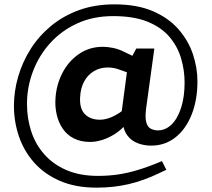

<svg xmlns="http://www.w3.org/2000/svg" viewBox="-20 -714 974 882"><path d="M424 148Q327 148 255.5 117Q184 86 137 33Q90 -20 67 -87.5Q44 -155 44 -228Q44 -295 63.5 -362Q83 -429 120.5 -488.5Q158 -548 214 -594.5Q270 -641 343 -667.5Q416 -694 506 -694Q609 -694 681.5 -663Q754 -632 799.5 -580Q845 -528 866 -465.5Q887 -403 887 -340Q887 -255 860.5 -188Q834 -121 786 -83Q738 -45 674 -45Q642 -45 613 -56Q584 -67 565.5 -91Q547 -115 544 -153L535 -171L563 -382L529 -394Q516 -399 502.5 -401.5Q489 -404 475 -404Q440 -404 412 -387.5Q384 -371 367 -340.5Q350 -310 348 -267Q345 -215 370 -189.5Q395 -164 440 -164Q456 -164 474.5 -169.5Q493 -175 511 -185Q529 -195 543 -206L556 -140Q533 -114 504.5 -96.5Q476 -79 447.5 -70.5Q419 -62 394 -62Q351 -62 319.5 -78Q288 -94 268.5 -122.5Q249 -151 240.5 -187.5Q232 -224 235 -264Q239 -325 266.5 -378.5Q294 -432 342 -465.5Q390 -499 453 -499Q473 -499 498.5 -494Q524 -489 548 -477L600 -452L570 -424L606 -491H689L651 -214Q646 -173 652 -152Q658 -131 671.5 -123.5Q685 -116 702 -115Q739 -114 767.5 -141.5Q796 -169 812 -219Q828 -269 828 -335Q828 -391 812 -445.5Q796 -500 759 -544Q722 -588 658.5 -614Q595 -640 500 -640Q408 -640 335 -606.5Q262 -573 210.5 -516Q159 -459 131.5 -386.5Q104 -314 104 -236Q104 -170 123.5 -110.5Q143 -51 183.5 -5Q224 41 285.5 67.5Q347 94 431 94Q478 94 522.5 87.5Q567 81 616 66Q665 51 724 26L744 66L708 83Q639 116 570.5 132Q502 148 424 148Z"/></svg>

Font: REM Medium
Style: Regular
Weight: 500
Designer: Octavio Pardo
Foundry: Ashler Design
Version: Version 1.005;gftools[0.9.28]